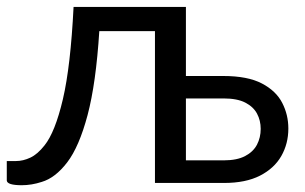

<svg xmlns="http://www.w3.org/2000/svg" viewBox="-20 -526 878 552"><path d="M42.5 6.5Q0.5 6.5 -0.5 -7V-63H26Q46.5 -63 67.2 -72.8Q88 -82.5 108 -108Q138.5 -146 160.8 -240.8Q183 -335.5 191.5 -506H514.5V-307.5H622Q692 -307.5 733 -286Q774 -264.5 791.5 -230Q809 -196 809 -156.5Q809 -113 788.8 -77.5Q768.5 -42 727.5 -21Q686.5 0 624 0H425.5V-436.5H265.5Q256 -286.5 231.8 -195.2Q207.5 -104 173.2 -59.2Q139 -14.5 100 -3Q71 6.5 42.5 6.5ZM623.5 -65Q661 -65 684.5 -77.2Q708 -89.5 718.8 -110Q729.5 -130.5 729.5 -155.5Q729.5 -179.5 719 -199.2Q708.5 -219 685.2 -231Q662 -243 622.5 -243H514.5V-65Z"/></svg>

Font: Verano Sans
Style: Regular
Weight: 400
Designer: Lukasz Dziedzic with Adam Twardoch and Botio Nikoltchev
Foundry: tyPoland Lukasz Dziedzic
Version: Version 3.001;December 28, 2019;FontCreator 12.0.0.2547 64-b